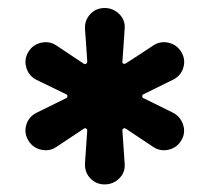

<svg xmlns="http://www.w3.org/2000/svg" viewBox="-20 -790 540 491"><path d="M421.9 -502Q441.4 -492.2 448.2 -471.2Q455.1 -450.2 443.8 -431.2Q432.6 -412.1 411.1 -407.2Q389.6 -402.3 372.1 -414.1L301.8 -460.9Q298.8 -462.9 295.9 -461.4Q293 -460 293 -456.1L298.8 -372.1Q300.8 -349.6 285.2 -334Q269.5 -318.4 247.6 -318.4Q225.6 -318.4 210.9 -334Q196.3 -349.6 197.3 -372.1L203.1 -456.1Q203.1 -460 200.2 -461.4Q197.3 -462.9 194.3 -460.9L124 -414.1Q106.4 -402.3 85 -407.2Q63.5 -412.1 52.2 -431.2Q41 -450.2 47.4 -471.2Q53.7 -492.2 74.2 -502L149.4 -539.1Q152.3 -540 152.3 -543.9Q152.3 -547.9 149.4 -548.8Q103.5 -571.3 73.2 -585.9Q53.7 -595.7 47.4 -616.7Q41 -637.7 52.2 -656.7Q63.5 -675.8 85 -680.7Q106.4 -685.5 124 -673.8L194.3 -627Q197.3 -625 200.2 -627Q203.1 -628.9 203.1 -632.8Q202.1 -646.5 200.2 -676.8Q198.2 -707 197.3 -715.8Q196.3 -738.3 210.9 -753.9Q225.6 -769.5 247.6 -769.5Q269.5 -769.5 285.2 -753.9Q300.8 -738.3 298.8 -715.8L293 -631.8Q293 -627.9 295.9 -627Q298.8 -626 301.8 -627.9Q309.6 -632.8 335 -649.4Q360.4 -666 372.1 -673.8Q389.6 -685.5 411.1 -680.7Q432.6 -675.8 443.8 -656.7Q455.1 -637.7 448.7 -616.7Q442.4 -595.7 421.9 -585.9L346.7 -548.8Q343.8 -547.9 343.8 -543.9Q343.8 -540 346.7 -539.1Z"/></svg>

Font: Rounded-X Mgen+ 2m bold
Style: Bold
Weight: 700
Designer: [Source Han Sans]
Ryoko NISHIZUKA  (kana & ideographs); Paul D. Hunt (Latin, Greek & Cyrillic); Wenlong ZHANG  (bopomofo
Version: Version 1.059.20150602